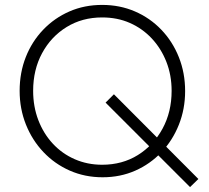

<svg xmlns="http://www.w3.org/2000/svg" viewBox="-20 -712 850 782"><path d="M398 10Q326 10 264.5 -17Q203 -44 157 -92.5Q111 -141 85.5 -205Q60 -269 60 -342Q60 -416 85 -479.5Q110 -543 156 -591Q202 -639 263 -665.5Q324 -692 396 -692Q468 -692 529.5 -665.5Q591 -639 637 -591Q683 -543 708.5 -479Q734 -415 734 -341Q734 -268 708.5 -204Q683 -140 637.5 -92Q592 -44 531 -17Q470 10 398 10ZM754 50 410 -294 444 -328 788 17ZM396 -41Q478 -41 541.5 -80.5Q605 -120 642 -188Q679 -256 679 -342Q679 -406 657.5 -460.5Q636 -515 598 -555.5Q560 -596 509 -618.5Q458 -641 396 -641Q315 -641 251.5 -602Q188 -563 151.5 -495.5Q115 -428 115 -342Q115 -278 136 -223Q157 -168 195 -127Q233 -86 284.5 -63.5Q336 -41 396 -41Z"/></svg>

Font: Outfit Thin ExtraLight
Style: Regular
Weight: 250
Version: Version 1.100;gftools[0.9.27]